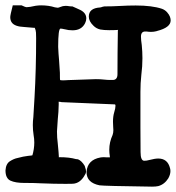

<svg xmlns="http://www.w3.org/2000/svg" viewBox="-33 -657 651 710"><path d="M529.3 33.2Q350.6 30.8 335 28.3Q287.1 18.6 287.1 -20V-22Q290.5 -65.9 338.4 -74.7Q344.2 -75.7 351.6 -75.7L360.4 -75.2H371.6Q373.5 -75.2 373.5 -75.2L373 -80.1Q371.1 -91.3 371.1 -103Q371.1 -131.3 383.3 -157.7Q386.2 -166 386.2 -175.8Q386.2 -181.2 385.5 -188.5Q384.8 -195.8 384.8 -206.5Q384.8 -227.1 389.4 -241.9Q394 -256.8 394 -265.6Q394 -268.6 393.6 -269.5Q392.1 -271 391.6 -271L262.7 -276.4Q207.5 -278.3 194.3 -279.3Q189.9 -280.8 183.1 -280.8Q182.6 -280.8 183.3 -282Q184.1 -283.2 184.1 -274.4V-270.5Q183.6 -242.7 180.7 -216.3Q178.7 -193.8 177.7 -170.9Q177.7 -147.5 180.7 -125.5Q182.1 -113.3 183.1 -99.6Q183.1 -95.7 183.6 -93.8Q184.6 -86.4 184.6 -78.1Q184.6 -73.2 183.3 -74.2Q182.1 -75.2 182.1 -75.2L188 -75.7Q223.1 -75.7 247.6 -68.8L255.4 -67.9Q269 -62.5 280.3 -43.5Q281.2 -40 281.7 -38.6Q285.2 -29.8 285.2 -22.9Q285.2 -16.1 281.7 -11.7Q264.6 21 236.3 22.5Q223.6 22.9 210.4 22.9Q166 22.9 122.1 21H121.1Q92.8 19.5 65.4 19.5H57.1Q23.9 19.5 5.6 11Q-12.7 2.4 -12.7 -26.9Q-11.2 -51.3 3.7 -60.8Q18.6 -70.3 32.2 -72.8Q53.2 -78.6 70.8 -80.6Q86.4 -82 87.9 -83Q86.9 -82.5 86.4 -81.1Q93.8 -106 93.8 -129.9Q93.8 -143.6 91.3 -157.2Q88.4 -175.8 88.4 -194.3Q88.4 -209 90.3 -224.1L94.7 -297.4Q100.6 -400.4 100.6 -516.1Q100.6 -526.9 100.1 -536.1Q99.6 -545.4 95.2 -555.2V-554.7Q99.6 -554.2 91.8 -554.2Q73.2 -556.2 57.1 -557.1Q21.5 -558.6 10.7 -573.7Q4.9 -581.5 4.9 -593.8Q4.9 -601.1 14.2 -637.2H46.9Q60.5 -630.4 65.9 -630.4Q75.2 -630.4 99.1 -635.7Q109.4 -637.2 119.1 -637.2Q147 -637.2 169.9 -629.9Q176.8 -628.4 180.2 -628.4Q183.6 -628.4 190.4 -631.3Q199.2 -635.3 209.5 -635.3Q216.3 -635.3 221.2 -634.3Q226.1 -633.3 234.9 -633.3L249 -627Q257.8 -623.5 265.1 -619.6Q286.1 -608.4 286.1 -588.9Q286.1 -580.1 281.7 -571.3Q268.6 -544.9 235.4 -544.9Q219.7 -544.9 206.1 -548.8H205.6Q195.3 -551.3 190.9 -551.3Q182.1 -551.3 182.1 -483.9Q183.1 -458.5 185.5 -433.6Q187.5 -410.6 188.5 -387.7V-382.3Q188.5 -362.3 189.2 -361.1Q189.9 -359.9 201.7 -359.9Q210.4 -359.9 212.6 -360.4Q214.8 -360.8 219.2 -360.8L321.3 -364.3Q337.9 -364.3 350.8 -362.8Q363.8 -361.3 375 -361.3H383.8Q401.4 -361.3 401.4 -382.8V-384.8Q401.4 -460 402.8 -541V-543Q402.8 -546.4 404.3 -546.4Q389.6 -545.4 370.6 -545.4Q352.1 -545.4 337.9 -547.9Q323.2 -551.3 313 -561.5Q295.4 -578.1 295.4 -595.7Q295.4 -627 337.4 -629.4Q339.4 -629.4 341.8 -630.4Q346.2 -632.3 353 -633.3Q382.3 -633.3 411.4 -635Q440.4 -636.7 468.8 -636.7Q529.3 -636.7 565.9 -624.5Q577.6 -620.1 585.2 -611.3Q592.8 -602.5 595.5 -595Q598.1 -587.4 598.1 -581.5Q598.1 -555.2 547.9 -542.5Q546.4 -542 544.9 -541.5Q535.6 -539.1 525.4 -539.1Q517.6 -539.1 508.8 -540.5H503.9Q488.3 -540.5 488.3 -521.5Q488.3 -509.3 491.2 -490.7Q493.7 -465.8 493.7 -441.9Q493.7 -411.1 489.7 -380.9Q486.3 -349.6 486.3 -317.4V-187.5L486.8 -94.7Q486.8 -62.5 500.5 -62.5Q509.3 -62.5 519.5 -65.4Q540 -70.8 552.2 -70.8Q586.9 -70.8 595.7 -35.2Q597.2 -30.3 597.2 -24.4Q597.2 -11.7 589.4 2.4Q575.2 24.9 552.2 31.2Q543 33.2 529.3 33.2Z"/></svg>

Font: X Typewriter
Style: Bold
Weight: 700
Designer: GGBot
Version: 0.10